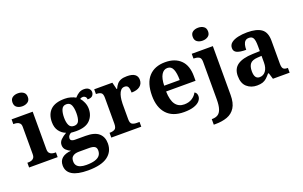

<svg xmlns="http://www.w3.org/2000/svg" viewBox="-109 -1270 3169 2009"><g transform="rotate(-20 1475.0 -265.0)"><path d="M17 0V-53H29Q44 -53 60.5 -57.5Q77 -62 88.5 -75.9Q100 -89.8 100 -117.7V-422Q100 -448.9 88 -462Q76 -475 59.5 -479Q43 -483 29 -483H17V-536H252V-118Q252 -90 263.5 -76Q275 -62 292 -57.5Q309 -53 323 -53H335V0ZM171.1 -626Q135 -626 110.5 -643.5Q86 -661 86 -698Q86 -736 110.8 -753Q135.5 -770 171.5 -770Q206 -770 231.5 -753Q257 -736 257 -698Q257 -661 231.4 -643.5Q205.8 -626 171.1 -626Z M588 240Q470 240 412 204.5Q354 169 354 101Q354 48 389 19Q424 -10 489 -15Q462 -26 439 -47.5Q416 -69 416 -104Q416 -137 441 -162Q466 -187 505 -209Q461 -225 432 -264Q403 -303 403 -364Q403 -452 454 -500.5Q505 -549 612 -549Q647 -549 678 -540Q709 -531 731 -518Q757 -547 781 -560.5Q805 -574 835 -574Q871 -574 889 -557Q907 -540 907 -517Q907 -495 892 -477.5Q877 -460 836 -460Q836 -480 824 -491Q812 -502 798 -502Q778 -502 765 -491Q785 -469 799.5 -435Q814 -401 814 -364Q814 -288 765 -238.5Q716 -189 612 -189Q601 -189 582 -190Q563 -191 554 -192Q540 -186 529 -172.5Q518 -159 518 -141Q518 -125 531 -117Q544 -109 565 -109H686Q786 -109 832 -68.5Q878 -28 878 44Q878 136 807 188Q736 240 588 240ZM590 180Q649 180 686 168.5Q723 157 740.5 135Q758 113 758 80Q758 48 738 35.5Q718 23 677 23H561Q541 23 520.5 28.5Q500 34 486 50Q472 66 472 99Q472 126 485.5 144Q499 162 525.5 171Q552 180 590 180ZM609 -248Q649 -248 663 -279.5Q677 -311 677 -365Q677 -421 662.5 -455Q648 -489 608 -489Q569 -489 554 -454Q539 -419 539 -364Q539 -312 554.5 -280Q570 -248 609 -248Z M932 0V-53H935Q969 -53 990.5 -65.5Q1012 -78 1012 -125V-415Q1012 -459 992.5 -471Q973 -483 940 -483H937V-536H1139L1158.5 -458H1163.6Q1177 -488 1194 -508Q1211 -528 1237.5 -538Q1264 -548 1305 -548Q1363.6 -548 1391.8 -526.9Q1420 -505.8 1420 -467Q1420 -421 1386.5 -395.5Q1353 -370 1293 -370Q1293 -411 1283 -432Q1273 -453 1244 -453Q1218 -453 1202 -435Q1186 -417 1178 -390.5Q1170 -364 1167 -337Q1164 -310 1164 -293V-120Q1164 -76 1184 -64.5Q1204 -53 1234 -53H1266V0Z M1741 10Q1614 10 1548 -62.5Q1482 -135 1482 -265Q1482 -406 1547 -477.5Q1612 -549 1730 -549Q1839 -549 1901.5 -488Q1964 -427 1964 -308V-257H1636Q1639 -157 1673.5 -111Q1708 -65 1770 -65Q1822 -65 1858 -88.5Q1894 -112 1911 -146Q1925 -139 1931.5 -126.5Q1938 -114 1938 -97Q1938 -69 1917 -44.5Q1896 -20 1852.5 -5Q1809 10 1741 10ZM1811 -321Q1811 -398 1793 -441Q1775 -484 1732 -484Q1690 -484 1665 -442.5Q1640 -401 1638 -321Z M1986 240V178H1993.2Q2030 178 2055.2 162Q2080.3 146.1 2093.2 106.9Q2106 67.7 2106 0V-417Q2106 -459.7 2082.1 -471.4Q2058.2 -483 2025.9 -483H2023V-536H2258V8Q2258 97 2225.6 148Q2193.2 199 2136.6 219.5Q2080.1 240 2006.3 240ZM2178.1 -626Q2142 -626 2117.5 -643.5Q2093 -661 2093 -698Q2093 -736 2117.8 -753Q2142.5 -770 2178.5 -770Q2213 -770 2238.5 -753Q2264 -736 2264 -698Q2264 -661 2238.4 -643.5Q2212.8 -626 2178.1 -626Z M2553 10Q2487 10 2441.5 -30Q2396 -70 2396 -153Q2396 -234 2452 -273Q2508 -312 2620 -316L2702 -318.8V-374Q2702 -407.6 2698 -433.3Q2694 -459 2681 -473.5Q2668 -488 2640.5 -488Q2615 -488 2600 -474Q2585 -460 2579 -435.5Q2573 -411 2573 -380Q2506 -380 2472 -395Q2438 -410 2438 -447Q2438 -483.8 2466 -505.9Q2494 -528 2540.9 -538.5Q2587.8 -549 2643.8 -549Q2749 -549 2801.5 -511Q2854 -473 2854 -379.3V-124Q2854 -82.6 2867 -67.8Q2880 -53 2914 -53H2918V0H2732L2711 -69H2702.4Q2680 -42 2660.5 -24.5Q2641 -7 2616 1.5Q2591 10 2553 10ZM2608.2 -63Q2651.2 -63 2676.6 -98Q2702 -133 2702 -191V-266L2656.8 -263.2Q2596.9 -259.5 2573.9 -231.4Q2551 -203.3 2551 -148.8Q2551 -63 2608.2 -63Z"/></g></svg>

Font: Noto Serif Test
Style: Regular
Weight: 400
Version: Version 1.000